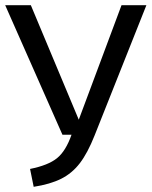

<svg xmlns="http://www.w3.org/2000/svg" viewBox="-20 -709 585 741"><path d="M345 -186Q318 -118 288 -79Q258 -40 216 -19Q174 2 110 12L96 -57Q166 -71 200 -98.5Q234 -126 256 -189H221L0 -689H99L284 -247L449 -689H545Z"/></svg>

Font: Fira Sans
Style: Regular
Weight: 400
Designer: bBox Type GmbH & Carrois Corporate GbR & Edenspiekermann AG
Foundry: bBox Type GmbH & Carrois Corporate GbR & Edenspiekermann AG
Version: Version 4.301